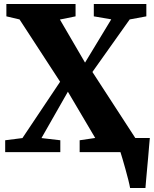

<svg xmlns="http://www.w3.org/2000/svg" viewBox="-20 -763 772 963"><path d="M632.5 180Q630 165 623.5 139Q617 113 609 84.5Q601 56 594.2 32.8Q587.5 9.5 584 -0.5L551.5 -71H731.5Q730 -57.5 728 -31.8Q726 -6 723.2 25.5Q720.5 57 717.5 87.8Q714.5 118.5 712.5 143.5Q710.5 168.5 709.5 180ZM92.5 -70.5 281.5 -353 78 -665.5 12 -681V-743H359V-681L280.5 -665L406.5 -449L538 -666L450.5 -681V-743H714V-681L630.5 -665.5L443.5 -402L658.5 -71L724.5 -59.5V0H379.5V-59.5L457.5 -71L320.5 -303L188 -70.5L282.5 -59.5V0H6V-59.5Z"/></svg>

Font: Merriweather 36pt Black
Style: Regular
Weight: 900
Version: Version 2.100